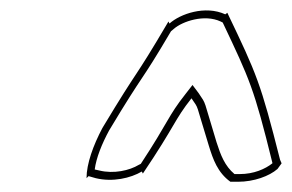

<svg xmlns="http://www.w3.org/2000/svg" viewBox="-20 -781 570 375"><path d="M149 -433 153 -437 167 -433C200 -425 235 -433 257 -446L259 -442C323 -537 320 -546 354 -589C370 -565 360 -586 388 -496C396 -470 405 -444 430 -426H445C476 -426 506 -437 522 -451L530 -462L527 -469C489 -619 482 -635 424 -756L420 -753C381 -771 332 -754 311 -735L309 -739C236 -615 257 -659 180 -531C162 -497 149 -461 149 -433ZM165 -450C168 -473 179 -500 193 -526C265 -646 251 -613 314 -720L320 -725C336 -739 379 -754 411 -739L415 -737C468 -625 476 -609 512 -463V-462C498 -451 476 -441 448 -441H438C419 -457 411 -478 403 -503C376 -591 384 -575 368 -599L356 -615L342 -597C308 -554 309 -543 255 -461L251 -459C233 -448 202 -441 174 -448Z"/></svg>

Font: Snowfall
Style: BlkOlObl
Weight: 900
Designer: Jasper
Foundry: Cannot Into Space Fonts
Version: Version 0.9